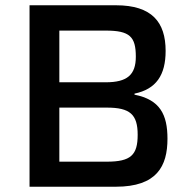

<svg xmlns="http://www.w3.org/2000/svg" viewBox="-20 -708 720 728"><path d="M92 -688V0H419C575 0 615 -78 615 -182C615 -273 587 -330 490 -349V-353C572 -370 608 -423 608 -515C608 -624 556 -688 420 -688ZM381 -396H205V-592H381C472 -592 495 -569 495 -493C495 -424 462 -396 381 -396ZM385 -95H205V-300H385C473 -300 502 -274 502 -197C502 -120 476 -95 385 -95Z"/></svg>

Font: Saira UNSAM Medium
Style: Regular
Weight: 500
Designer: Hector Gatti with collaboration of the Omnibus-Type team
Foundry: Omnibus-Type
Version: Version 0.072;PS 000.072;hotconv 1.0.88;makeotf.lib2.5.64775